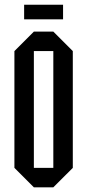

<svg xmlns="http://www.w3.org/2000/svg" viewBox="-20 -802 373 822"><path d="M125 0 41.7 -83.3V-583.3L125 -666.7H208.3L291.7 -583.3V-83.3L208.3 0ZM125 -83.3H208.3V-583.3H125ZM83.3 -719.2V-781.7H250V-719.2Z"/></svg>

Font: Yulong
Style: Regular
Weight: 400
Designer: GGBotNet
Foundry: f0n7.com
Version: 1.00